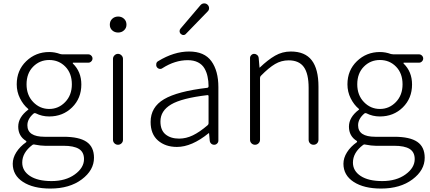

<svg xmlns="http://www.w3.org/2000/svg" viewBox="-20 -849 2522 1126"><path d="M275.4 256.8Q174.8 256.8 114.7 217.8Q54.7 178.7 54.7 111.3Q54.7 77.1 75.7 43.9Q96.7 10.7 132.8 -14.6Q134.8 -15.6 134.8 -18.6Q134.8 -19.5 134.3 -20.5Q133.8 -21.5 132.8 -22.5Q86.9 -50.8 86.9 -106.4Q86.9 -161.1 144.5 -205.1Q146.5 -206.1 146.5 -208Q146.5 -210 144.5 -210.9Q116.2 -234.4 97.2 -272.5Q78.1 -310.5 78.1 -354.5Q78.1 -436.5 133.8 -490.2Q189.5 -543.9 268.6 -543.9Q301.8 -543.9 333 -532.2Q340.8 -530.3 347.7 -530.3H498Q507.8 -530.3 515.1 -522.9Q522.5 -515.6 522.5 -505.9Q522.5 -496.1 515.1 -488.8Q507.8 -481.4 498 -481.4H409.2Q407.2 -481.4 406.7 -480Q406.2 -478.5 407.2 -476.6Q457 -428.7 457 -353.5Q457 -272.5 402.8 -219.2Q348.6 -166 268.6 -166Q225.6 -166 189.5 -184.6Q182.6 -187.5 177.7 -183.6Q140.6 -152.3 140.6 -114.3Q140.6 -46.9 241.2 -46.9H352.5Q444.3 -46.9 487.8 -17.1Q531.2 12.7 531.2 76.2Q531.2 149.4 459.5 203.1Q387.7 256.8 275.4 256.8ZM268.6 -210Q323.2 -210 362.3 -250.5Q401.4 -291 401.4 -354.5Q401.4 -418.9 363.3 -458Q325.2 -497.1 268.6 -497.1Q212.9 -497.1 174.3 -458Q135.7 -418.9 135.7 -354.5Q135.7 -291 174.8 -250.5Q213.9 -210 268.6 -210ZM282.2 212.9Q365.2 212.9 418.9 173.8Q472.7 134.8 472.7 84Q472.7 43 442.9 24.4Q413.1 5.9 351.6 5.9H243.2Q219.7 5.9 183.6 -1Q181.6 -2 179.7 -2Q173.8 -2 169.9 1Q110.4 45.9 110.4 104.5Q110.4 153.3 155.8 183.1Q201.2 212.9 282.2 212.9Z M642.6 -29.3V-503.9Q642.6 -515.6 651.4 -524.4Q660.2 -533.2 671.9 -533.2Q683.6 -533.2 692.4 -524.4Q701.2 -515.6 701.2 -503.9V-29.3Q701.2 -16.6 692.4 -8.3Q683.6 0 671.9 0Q660.2 0 651.4 -8.3Q642.6 -16.6 642.6 -29.3ZM672.9 -658.2Q652.3 -658.2 638.2 -670.9Q624 -683.6 624 -704.1Q624 -725.6 638.2 -738.8Q652.3 -752 672.9 -752Q693.4 -752 707.5 -738.8Q721.7 -725.6 721.7 -704.1Q721.7 -684.6 707.5 -671.4Q693.4 -658.2 672.9 -658.2Z M1017.6 12.7Q950.2 12.7 906.7 -24.9Q863.3 -62.5 863.3 -133.8Q863.3 -220.7 941.9 -267.1Q1020.5 -313.5 1195.3 -334Q1203.1 -335 1203.1 -343.8Q1203.1 -374 1197.3 -399.4Q1192.4 -424.8 1179.2 -447.8Q1166 -470.7 1141.1 -483.4Q1116.2 -496.1 1081.1 -496.1Q1005.9 -496.1 932.6 -449.2Q924.8 -443.4 915 -445.3Q905.3 -447.3 899.4 -456.1Q894.5 -464.8 896.5 -475.1Q898.4 -485.4 907.2 -490.2Q1000 -546.9 1088.9 -546.9Q1178.7 -546.9 1219.7 -490.2Q1260.7 -433.6 1260.7 -337.9V-24.4Q1260.7 -14.6 1253.4 -7.3Q1246.1 0 1236.3 0Q1225.6 0 1218.3 -6.8Q1210.9 -13.7 1210 -24.4L1206.1 -67.4Q1206.1 -68.4 1205.1 -68.4Q1204.1 -68.4 1203.1 -67.4Q1104.5 12.7 1017.6 12.7ZM1030.3 -36.1Q1071.3 -36.1 1110.8 -55.2Q1150.4 -74.2 1197.3 -114.3Q1203.1 -119.1 1203.1 -126V-285.2Q1203.1 -292 1195.3 -291Q1045.9 -273.4 983.4 -236.3Q920.9 -199.2 920.9 -136.7Q920.9 -85 951.2 -60.5Q981.4 -36.1 1030.3 -36.1ZM1070.3 -650.4Q1064.5 -643.6 1055.7 -643.6Q1046.9 -643.6 1040 -650.4Q1033.2 -657.2 1033.2 -667Q1033.2 -674.8 1039.1 -681.6L1156.2 -819.3Q1164.1 -828.1 1175.8 -829.1Q1176.8 -829.1 1177.7 -829.1Q1188.5 -829.1 1196.3 -822.3Q1206.1 -813.5 1206.1 -800.8Q1206.1 -790 1198.2 -782.2Z M1446.3 -29.3V-508.8Q1446.3 -518.6 1453.6 -525.9Q1460.9 -533.2 1470.7 -533.2Q1480.5 -533.2 1488.3 -526.4Q1496.1 -519.5 1497.1 -508.8L1502 -453.1Q1502 -452.1 1502.9 -452.1Q1503.9 -452.1 1503.9 -453.1Q1550.8 -498 1593.3 -522.5Q1635.7 -546.9 1685.5 -546.9Q1768.6 -546.9 1808.1 -495.6Q1847.7 -444.3 1847.7 -340.8V-29.3Q1847.7 -16.6 1839.4 -8.3Q1831.1 0 1818.8 0Q1806.6 0 1798.3 -8.3Q1790 -16.6 1790 -29.3V-333Q1790 -417 1761.7 -456.1Q1733.4 -495.1 1672.9 -495.1Q1629.9 -495.1 1593.3 -473.6Q1556.6 -452.1 1509.8 -404.3Q1504.9 -399.4 1504.9 -391.6V-29.3Q1504.9 -16.6 1496.1 -8.3Q1487.3 0 1475.6 0Q1463.9 0 1455.1 -8.3Q1446.3 -16.6 1446.3 -29.3Z M2214.8 256.8Q2114.3 256.8 2054.2 217.8Q1994.1 178.7 1994.1 111.3Q1994.1 77.1 2015.1 43.9Q2036.1 10.7 2072.3 -14.6Q2074.2 -15.6 2074.2 -18.6Q2074.2 -19.5 2073.7 -20.5Q2073.2 -21.5 2072.3 -22.5Q2026.4 -50.8 2026.4 -106.4Q2026.4 -161.1 2084 -205.1Q2085.9 -206.1 2085.9 -208Q2085.9 -210 2084 -210.9Q2055.7 -234.4 2036.6 -272.5Q2017.6 -310.5 2017.6 -354.5Q2017.6 -436.5 2073.2 -490.2Q2128.9 -543.9 2208 -543.9Q2241.2 -543.9 2272.5 -532.2Q2280.3 -530.3 2287.1 -530.3H2437.5Q2447.3 -530.3 2454.6 -522.9Q2461.9 -515.6 2461.9 -505.9Q2461.9 -496.1 2454.6 -488.8Q2447.3 -481.4 2437.5 -481.4H2348.6Q2346.7 -481.4 2346.2 -480Q2345.7 -478.5 2346.7 -476.6Q2396.5 -428.7 2396.5 -353.5Q2396.5 -272.5 2342.3 -219.2Q2288.1 -166 2208 -166Q2165 -166 2128.9 -184.6Q2122.1 -187.5 2117.2 -183.6Q2080.1 -152.3 2080.1 -114.3Q2080.1 -46.9 2180.7 -46.9H2292Q2383.8 -46.9 2427.2 -17.1Q2470.7 12.7 2470.7 76.2Q2470.7 149.4 2398.9 203.1Q2327.1 256.8 2214.8 256.8ZM2208 -210Q2262.7 -210 2301.8 -250.5Q2340.8 -291 2340.8 -354.5Q2340.8 -418.9 2302.7 -458Q2264.6 -497.1 2208 -497.1Q2152.3 -497.1 2113.8 -458Q2075.2 -418.9 2075.2 -354.5Q2075.2 -291 2114.3 -250.5Q2153.3 -210 2208 -210ZM2221.7 212.9Q2304.7 212.9 2358.4 173.8Q2412.1 134.8 2412.1 84Q2412.1 43 2382.3 24.4Q2352.5 5.9 2291 5.9H2182.6Q2159.2 5.9 2123 -1Q2121.1 -2 2119.1 -2Q2113.3 -2 2109.4 1Q2049.8 45.9 2049.8 104.5Q2049.8 153.3 2095.2 183.1Q2140.6 212.9 2221.7 212.9Z"/></svg>

Font: irohamaru Light
Style: Regular
Weight: 200
Designer: [Source Han Sans]
Ryoko NISHIZUKA  (kana & ideographs); Paul D. Hunt (Latin, Greek & Cyrillic); Wenlong ZHANG  (bopomofo
Version: Version 1.01